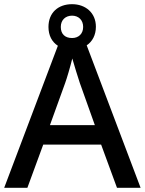

<svg xmlns="http://www.w3.org/2000/svg" viewBox="-20 -899 693 919"><path d="M540 0H653L395 -682C422 -700 439 -731 439 -771C439 -838 389 -879 325 -879C258 -879 212 -838 212 -770C212 -729 229 -698 257 -680L0 0H111L187 -207H464ZM325 -717C290 -717 271 -737 271 -770C271 -804 294 -824 325 -824C355 -824 378 -804 378 -770C378 -737 356 -717 325 -717ZM362 -502 434 -300H219L292 -502C300 -524 316 -578 326 -619C334 -590 355 -523 362 -502Z"/></svg>

Font: Noto Sans Medefaidrin Medium
Style: Regular
Weight: 500
Designer: Dalton Maag Ltd
Foundry: Dalton Maag Ltd
Version: Version 1.002